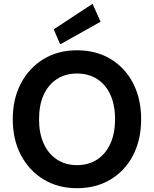

<svg xmlns="http://www.w3.org/2000/svg" viewBox="-20 -976 808 1008"><path d="M384 12Q285 12 209 -34Q133 -80 90 -161.5Q47 -243 47 -350Q47 -457 90 -538.5Q133 -620 209 -666Q285 -712 384 -712Q485 -712 561 -666Q637 -620 679 -538.5Q721 -457 721 -350Q721 -243 679 -161.5Q637 -80 561 -34Q485 12 384 12ZM384 -109Q445 -109 490 -138.5Q535 -168 559.5 -222Q584 -276 584 -350Q584 -425 559.5 -478.5Q535 -532 490 -561Q445 -590 384 -590Q324 -590 279 -561Q234 -532 209.5 -478.5Q185 -425 185 -350Q185 -276 209.5 -222Q234 -168 279 -138.5Q324 -109 384 -109ZM296 -743 262 -822 466 -956 508 -862Z"/></svg>

Font: DM Sans 11pt
Style: Bold
Weight: 700
Version: Version 4.004;gftools[0.9.30]